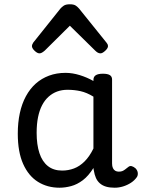

<svg xmlns="http://www.w3.org/2000/svg" viewBox="-20 -859 664 896"><path d="M258 17Q201 17 157 -10.5Q113 -38 88 -94Q63 -150 63 -235Q63 -287 72.5 -331Q82 -375 101 -410Q120 -445 147 -469Q174 -493 209 -506Q244 -519 286 -519Q318 -519 352 -508.5Q386 -498 416 -481V-486Q416 -501 427 -508Q438 -515 460 -515Q482 -515 492.5 -508.5Q503 -502 503 -488V-96Q503 -83 507 -74.5Q511 -66 518 -62Q525 -58 534 -58Q544 -58 550.5 -60.5Q557 -63 563.5 -68Q570 -73 579 -80Q586 -86 595 -83.5Q604 -81 613 -73Q622 -63 623 -52Q624 -41 619 -33Q608 -17 591 -6Q574 5 554.5 11Q535 17 515 17Q492 17 475 12Q458 7 446 -3.5Q434 -14 427.5 -29Q421 -44 418 -63Q418 -64 417 -67.5Q416 -71 416 -75Q393 -38 366.5 -18Q340 2 312 9.5Q284 17 258 17ZM151 -239Q151 -184 164 -144.5Q177 -105 203.5 -84Q230 -63 270 -63Q299 -63 325.5 -73Q352 -83 375 -106Q398 -129 416 -166V-408Q385 -427 356 -433.5Q327 -440 295 -440Q269 -440 247 -432Q225 -424 207 -408Q189 -392 176.5 -368Q164 -344 157.5 -312Q151 -280 151 -239ZM164 -610Q154 -610 141.5 -622Q129 -634 129 -644Q129 -647 130 -650Q131 -653 135 -660L262 -819Q268 -826 277.5 -832.5Q287 -839 306 -839Q325 -839 334 -832.5Q343 -826 349 -819L477 -660Q482 -653 483 -650Q484 -647 484 -644Q484 -634 471 -622Q458 -610 449 -610Q442 -610 436 -613.5Q430 -617 424 -623L306 -739L189 -623Q182 -617 176 -613.5Q170 -610 164 -610Z"/></svg>

Font: Playwrite DE Grund
Style: Regular
Weight: 400
Designer: Veronika Burian, José Scaglione
Foundry: TypeTogether
Version: Version 1.002